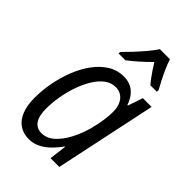

<svg xmlns="http://www.w3.org/2000/svg" viewBox="-231 -855 954 954"><g transform="rotate(45 246.0 -378.5)"><path d="M161.1 9.8Q122.6 9.8 94.5 -9.3Q66.4 -28.3 51.5 -65.7Q36.6 -103 36.6 -156.2Q36.6 -208.5 46.9 -262.9Q57.1 -317.4 76.9 -367.7Q96.7 -418 126 -458Q155.3 -498 192.9 -521.5Q230.5 -544.9 276.4 -544.9Q305.7 -544.9 327.9 -533.7Q350.1 -522.5 365 -502.4Q379.9 -482.4 388.2 -457H392.1L418.5 -535.2H480L366.7 0H305.2L316.4 -90.8H313.5Q293.5 -62.5 270 -39.6Q246.6 -16.6 219.5 -3.4Q192.4 9.8 161.1 9.8ZM185.5 -55.7Q221.7 -55.7 252.2 -83Q282.7 -110.4 306.2 -155.3Q329.6 -200.2 343.3 -252.4Q353 -291 357.7 -322.8Q362.3 -354.5 362.3 -382.3Q362.3 -426.8 341.3 -452.9Q320.3 -479 283.7 -479Q253.4 -479 227.3 -459.5Q201.2 -439.9 180.7 -406.7Q160.2 -373.5 145.5 -332Q130.9 -290.5 123 -245.6Q115.2 -200.7 115.2 -158.2Q115.2 -106.9 133.3 -81.3Q151.4 -55.7 185.5 -55.7ZM175.8 -606.9 177.2 -618.2Q197.3 -638.2 221.7 -664.3Q246.1 -690.4 268.8 -717.3Q291.5 -744.1 306.2 -767.1H377Q383.8 -745.1 396 -717.5Q408.2 -689.9 421.9 -663.3Q435.5 -636.7 445.8 -618.2L444.8 -606.9H399.4Q389.2 -619.1 377.7 -634.5Q366.2 -649.9 354.7 -667Q343.3 -684.1 332 -702.6Q304.2 -674.8 276.4 -650.1Q248.5 -625.5 224.1 -606.9Z"/></g></svg>

Font: Open Sans SemiCondensed
Style: Italic
Weight: 400
Width: 4
Italic angle: -12°
Designer: Monotype Design Team
Foundry: Monotype Imaging Inc.
Version: Version 3.000